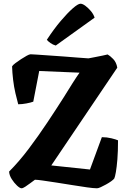

<svg xmlns="http://www.w3.org/2000/svg" viewBox="-20 -1013 686 1033"><path d="M96 0Q87 0 71.5 -14.5Q56 -29 43 -49.5Q30 -70 29 -90Q83 -144 134.5 -212.5Q186 -281 234 -353Q282 -425 322 -488Q349 -532 371 -566.5Q393 -601 408 -622L191 -631L159 -466Q146 -461 122 -456.5Q98 -452 78 -452Q71 -477 63 -511.5Q55 -546 50.5 -584Q46 -622 45 -656Q49 -663 63 -673.5Q77 -684 93 -694.5Q109 -705 123.5 -713Q138 -721 145 -721Q153 -721 180.5 -719Q208 -717 245.5 -714.5Q283 -712 324 -709Q365 -706 400 -703Q435 -700 456 -699Q468 -701 490 -705.5Q512 -710 532.5 -714Q553 -718 559 -720Q572 -713 589 -695.5Q606 -678 611 -649L256 -123L464 -101L528 -275Q555 -275 579.5 -269Q604 -263 615 -258Q615 -198 611.5 -155.5Q608 -113 603.5 -87.5Q599 -62 595 -53Q591 -47 578.5 -38Q566 -29 550.5 -20.5Q535 -12 522 -6Q509 0 502 0Q484 0 448.5 -5Q413 -10 370 -17Q327 -24 285 -30.5Q243 -37 211.5 -41.5Q180 -46 168 -46Q157 -38 143 -27.5Q129 -17 116 -8.5Q103 0 96 0ZM280 -768Q265 -772 251.5 -781.5Q238 -791 232 -799Q270 -857 306.5 -900Q343 -943 371.5 -968Q400 -993 413 -993Q424 -993 439 -982Q454 -971 468.5 -954Q483 -937 489 -918Z"/></svg>

Font: Texturina Medium 12pt ExtraBold
Style: Regular
Weight: 800
Version: Version 1.002